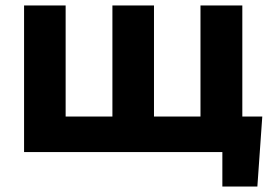

<svg xmlns="http://www.w3.org/2000/svg" viewBox="-20 -556 994 702"><path d="M793 0H68V-536H220V-130H391V-536H543V-130H713V-536H866V-130H939L921 126H793Z"/></svg>

Font: Quicksand
Style: Bold
Weight: 700
Version: Version 3.000